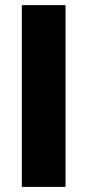

<svg xmlns="http://www.w3.org/2000/svg" viewBox="-20 -731 342 751"><path d="M236.3 -710.9V0H65.4V-710.9Z"/></svg>

Font: Vazirmatn RD Black
Style: Regular
Weight: 900
Designer: Saber Rastikerdar
Foundry: Saber Rastikerdar
Version: Version 32.102